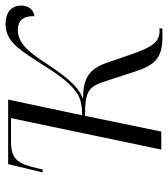

<svg xmlns="http://www.w3.org/2000/svg" viewBox="22 -606 589 672"><g transform="rotate(-90 316.0 -270.5)"><path d="M521 4H551L553 -6H543C506 -6 487 -30 462 -103L431 -193C407 -259 372 -273 305 -274C354 -291 392 -346 435 -411C480 -481 510 -502 548 -502C579 -502 596 -484 595 -444C615 -446 632 -463 632 -490C632 -527 605 -545 568 -545C515 -545 487 -513 435 -431C393 -363 364 -324 335 -302C313 -284 289 -277 248 -277L303 -536H77L48 -415H58L68 -455C83 -513 106 -526 159 -526H238L128 0H191L246 -267C340 -267 349 -252 370 -187L401 -92C423 -23 449 4 521 4Z"/></g></svg>

Font: Noto Serif Display SemiCondensed Light
Style: Italic
Weight: 300
Width: 4
Italic angle: -12°
Designer: Monotype Design Team
Foundry: Monotype Imaging Inc.
Version: Version 2.009